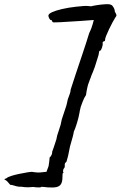

<svg xmlns="http://www.w3.org/2000/svg" viewBox="-72 -770 574 913"><path d="M120 121Q116 121 106.5 121Q97 121 87 119Q80 120 63.5 120.5Q47 121 30 118Q15 119 -1.5 113.5Q-18 108 -23 109Q-23 109 -28 103.5Q-33 98 -38 92L-52 82L-40 77Q-36 72 -18.5 66.5Q-1 61 21 56.5Q43 52 61.5 49Q80 46 85 48Q88 48 98 49.5Q108 51 119 50L149 47L159 20Q161 8 162.5 -4.5Q164 -17 164 -21Q170 -26 173.5 -34Q177 -42 176 -48Q179 -56 184.5 -72Q190 -88 196 -107Q198 -123 208 -150.5Q218 -178 222 -203Q228 -223 236.5 -246.5Q245 -270 247 -282Q249 -297 256 -313Q263 -329 264 -344Q273 -372 288 -417.5Q303 -463 320.5 -514.5Q338 -566 352 -612Q363 -634 368.5 -654.5Q374 -675 374 -675Q374 -675 354.5 -673.5Q335 -672 306 -670Q243 -666 216 -664.5Q189 -663 184 -663.5Q179 -664 178 -666Q175 -669 174.5 -672Q174 -675 171 -675Q167 -674 163 -681Q159 -688 158 -695Q158 -704 175.5 -712Q193 -720 223 -727Q253 -734 289 -738Q333 -743 345.5 -741.5Q358 -740 361 -740Q372 -743 392 -746Q412 -749 431.5 -750Q451 -751 458 -746Q461 -746 467.5 -735.5Q474 -725 474 -715Q482 -701 482 -697.5Q482 -694 476 -686Q472 -680 463.5 -664.5Q455 -649 446.5 -631Q438 -613 432.5 -599Q427 -585 428 -582Q428 -579 427 -576.5Q426 -574 421 -573Q421 -573 418.5 -572Q416 -571 416 -566Q418 -558 413 -543.5Q408 -529 404 -529Q404 -529 401.5 -528Q399 -527 399 -522Q399 -518 396.5 -508Q394 -498 389 -484Q379 -449 369 -426Q359 -403 359 -400Q359 -400 356 -393Q353 -386 351 -379Q347 -371 343 -352.5Q339 -334 337 -318Q328 -305 321 -286.5Q314 -268 312 -262Q309 -252 307.5 -243Q306 -234 306 -234Q306 -231 301.5 -212.5Q297 -194 290.5 -174Q284 -154 279 -144Q279 -140 274 -120Q269 -100 261 -74Q257 -51 252 -30Q247 -9 245 -4Q245 -1 240.5 2.5Q236 6 236 11Q236 15 236 21.5Q236 28 231 32Q228 37 228 42.5Q228 48 228 48Q231 48 230 50Q229 52 229 52Q226 52 225.5 59Q225 66 225 72Q225 93 218.5 104.5Q212 116 197 119.5Q182 123 155 121Q131 118 125 118.5Q119 119 121 120.5Q123 122 125 122.5Q127 123 120 121Z"/></svg>

Font: Caveat SemiBold
Style: Regular
Weight: 600
Designer: Pablo Impallari
Foundry: Pablo Impallari
Version: Version 2.000